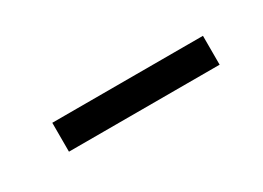

<svg xmlns="http://www.w3.org/2000/svg" viewBox="-20 -805 292 213"><g transform="rotate(-30 126.5 -698.5)"><path d="M228 -680H35V-717H228Z"/></g></svg>

Font: Fira Sans Extra Condensed ExtraLight
Style: Regular
Weight: 275
Width: 1
Designer: Carrois Corporate & Edenspiekermann AG
Foundry: Carrois Corporate GbR & Edenspiekermann AG
Version: Version 4.203